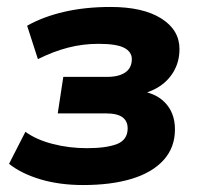

<svg xmlns="http://www.w3.org/2000/svg" viewBox="-20 -521 572 552"><path d="M219 11Q151 11 96 -5.5Q41 -22 6 -50L53 -142Q85 -119 132 -107Q179 -95 230 -95Q286 -95 316.5 -107Q347 -119 347 -152Q347 -173 332 -184Q317 -195 284 -195H146L162 -300H288Q322 -300 340.5 -313Q359 -326 359 -351Q359 -372 337 -383.5Q315 -395 263 -395Q218 -395 175.5 -384Q133 -373 89 -351L58 -447Q104 -473 164.5 -487Q225 -501 298 -501Q391 -501 443.5 -468Q496 -435 496 -380Q496 -343 478.5 -314Q461 -285 431 -268Q401 -251 362 -246L369 -261Q424 -257 453.5 -227Q483 -197 483 -149Q483 -97 450.5 -61Q418 -25 359 -7Q300 11 219 11Z"/></svg>

Font: Nunito Sans 12pt ExtraBold
Style: Italic
Weight: 800
Italic angle: -9°
Designer: Vernon Adams
Foundry: Vernon Adams
Version: Version 3.101;gftools[0.9.27]